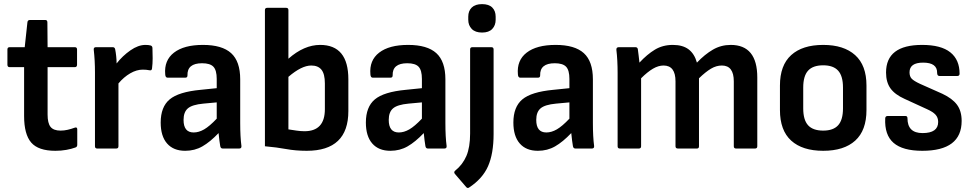

<svg xmlns="http://www.w3.org/2000/svg" viewBox="-20 -721 4724 932"><path d="M249 11Q166 11 131.5 -29Q97 -69 97 -158V-395H27Q16 -395 16 -407V-481Q16 -492 27 -492H100L113 -612Q114 -624 125 -624H200Q210 -624 210 -612L211 -492H343Q354 -492 354 -481V-407Q354 -395 343 -395H211V-165Q211 -123 225.5 -105Q240 -87 274 -87Q291 -87 308.5 -91Q326 -95 342 -101Q355 -106 355 -93V-18Q355 -8 346 -5Q327 2 302 6.5Q277 11 249 11Z M452 0Q441 0 441 -11V-369Q441 -399 439.5 -426.5Q438 -454 435 -480Q434 -492 446 -492H527Q537 -492 539 -482Q542 -467 544 -448.5Q546 -430 546 -413Q575 -450 613 -476.5Q651 -503 686 -503Q702 -503 712 -500Q720 -497 720 -487Q721 -464 721 -438Q721 -412 718 -389Q717 -377 705 -380Q691 -383 673 -383Q643 -383 612 -365Q581 -347 555 -316V-11Q555 0 544 0Z M879 11Q822 11 791 -24.5Q760 -60 760 -126Q760 -202 803.5 -238.5Q847 -275 954 -285L1032 -293V-338Q1032 -380 1016 -397Q1000 -414 961 -414Q888 -414 890 -355Q890 -344 880 -344H793Q783 -344 782 -360Q776 -428 824.5 -465.5Q873 -503 965 -503Q1058 -503 1102 -463Q1146 -423 1146 -336V-124Q1146 -57 1152 -12Q1153 0 1141 0H1061Q1051 0 1049 -12Q1045 -35 1041 -75Q1000 -32 962.5 -10.5Q925 11 879 11ZM871 -139Q871 -78 920 -78Q945 -78 971 -93Q997 -108 1032 -145V-224L967 -218Q913 -213 892 -195Q871 -177 871 -139Z M1469 11Q1415 11 1369 2.5Q1323 -6 1266 -11V-672Q1266 -683 1277 -683H1369Q1380 -683 1380 -672V-436Q1456 -503 1534 -503Q1671 -503 1671 -336V-182Q1671 11 1469 11ZM1380 -93Q1399 -90 1419.5 -87Q1440 -84 1458 -84Q1557 -84 1557 -191V-316Q1557 -362 1540.5 -382.5Q1524 -403 1491 -403Q1444 -403 1380 -348Z M1875 11Q1818 11 1787 -24.5Q1756 -60 1756 -126Q1756 -202 1799.5 -238.5Q1843 -275 1950 -285L2028 -293V-338Q2028 -380 2012 -397Q1996 -414 1957 -414Q1884 -414 1886 -355Q1886 -344 1876 -344H1789Q1779 -344 1778 -360Q1772 -428 1820.5 -465.5Q1869 -503 1961 -503Q2054 -503 2098 -463Q2142 -423 2142 -336V-124Q2142 -57 2148 -12Q2149 0 2137 0H2057Q2047 0 2045 -12Q2041 -35 2037 -75Q1996 -32 1958.5 -10.5Q1921 11 1875 11ZM1867 -139Q1867 -78 1916 -78Q1941 -78 1967 -93Q1993 -108 2028 -145V-224L1963 -218Q1909 -213 1888 -195Q1867 -177 1867 -139Z M2256 190Q2249 194 2243 187L2188 123Q2181 114 2190 107Q2226 78 2244 36Q2262 -6 2262 -73V-481Q2262 -492 2273 -492H2365Q2376 -492 2376 -481V-71Q2376 25 2349 86Q2322 147 2256 190ZM2320 -563Q2287 -563 2270 -580.5Q2253 -598 2253 -625V-640Q2253 -668 2270 -684.5Q2287 -701 2320 -701Q2353 -701 2369.5 -684.5Q2386 -668 2386 -640V-625Q2386 -598 2369.5 -580.5Q2353 -563 2320 -563Z M2591 11Q2534 11 2503 -24.5Q2472 -60 2472 -126Q2472 -202 2515.5 -238.5Q2559 -275 2666 -285L2744 -293V-338Q2744 -380 2728 -397Q2712 -414 2673 -414Q2600 -414 2602 -355Q2602 -344 2592 -344H2505Q2495 -344 2494 -360Q2488 -428 2536.5 -465.5Q2585 -503 2677 -503Q2770 -503 2814 -463Q2858 -423 2858 -336V-124Q2858 -57 2864 -12Q2865 0 2853 0H2773Q2763 0 2761 -12Q2757 -35 2753 -75Q2712 -32 2674.5 -10.5Q2637 11 2591 11ZM2583 -139Q2583 -78 2632 -78Q2657 -78 2683 -93Q2709 -108 2744 -145V-224L2679 -218Q2625 -213 2604 -195Q2583 -177 2583 -139Z M2989 0Q2978 0 2978 -11V-367Q2978 -397 2976.5 -426Q2975 -455 2972 -479Q2971 -492 2984 -492H3064Q3074 -492 3076 -483Q3078 -469 3080 -452Q3082 -435 3084 -417Q3121 -457 3159 -480Q3197 -503 3246 -503Q3294 -503 3322.5 -481.5Q3351 -460 3363 -417Q3401 -457 3440.5 -480Q3480 -503 3527 -503Q3656 -503 3656 -345V-11Q3656 0 3645 0H3553Q3542 0 3542 -11V-326Q3542 -403 3484 -403Q3457 -403 3431 -387.5Q3405 -372 3373 -341V-11Q3373 0 3363 0H3271Q3259 0 3259 -11V-326Q3259 -403 3201 -403Q3176 -403 3149.5 -387.5Q3123 -372 3092 -341V-11Q3092 0 3081 0Z M3976 11Q3875 11 3820.5 -38.5Q3766 -88 3766 -187V-306Q3766 -404 3820.5 -453.5Q3875 -503 3976 -503Q4076 -503 4131 -453.5Q4186 -404 4186 -306V-187Q4186 -88 4131.5 -38.5Q4077 11 3976 11ZM3976 -87Q4025 -87 4048.5 -113Q4072 -139 4072 -195V-296Q4072 -352 4048.5 -378Q4025 -404 3976 -404Q3926 -404 3902.5 -378Q3879 -352 3879 -296V-195Q3879 -139 3902.5 -113Q3926 -87 3976 -87Z M4457 11Q4362 11 4317.5 -27.5Q4273 -66 4277 -147Q4278 -158 4289 -158H4375Q4385 -158 4385 -147Q4385 -75 4458 -75Q4534 -75 4534 -129Q4534 -150 4521.5 -164Q4509 -178 4480 -191L4371 -241Q4324 -262 4302.5 -292Q4281 -322 4281 -369Q4281 -503 4456 -503Q4548 -503 4593 -467Q4638 -431 4638 -363Q4638 -352 4626 -352H4541Q4529 -352 4529 -367Q4530 -417 4461 -417Q4395 -417 4395 -370Q4395 -350 4405.5 -339Q4416 -328 4446 -314L4554 -266Q4603 -243 4625.5 -212.5Q4648 -182 4648 -134Q4648 11 4457 11Z"/></svg>

Font: Sofia Sans Semi Condensed
Style: Bold
Weight: 700
Designer: Botio Nikoltchev, Ani Petrova
Foundry: lettersoup
Version: Version 4.100; ttfautohint (v1.8.4.7-5d5b)